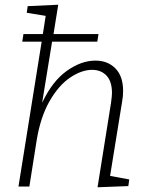

<svg xmlns="http://www.w3.org/2000/svg" viewBox="-20 -788 625 811"><path d="M445 -45 526 -30 522 -2 392 3 449 -354Q453 -384 453 -395Q453 -444 430 -468.5Q407 -493 369 -493Q325 -493 276.5 -460.5Q228 -428 189.5 -361Q151 -294 135 -196L104 0H58L156 -612H74L79 -644H161L173 -721L93 -734L97 -762L226 -768L206 -644H396L391 -612H200L158 -354Q201 -445 262 -488.5Q323 -532 383 -532Q435 -532 467.5 -499Q500 -466 500 -404Q500 -381 496 -360Z"/></svg>

Font: Bitter Pro Light
Style: Italic
Weight: 300
Italic angle: -9°
Designer: Sol Matas, and Bitter project Authors
Foundry: Sol Matas
Version: Version 1.010